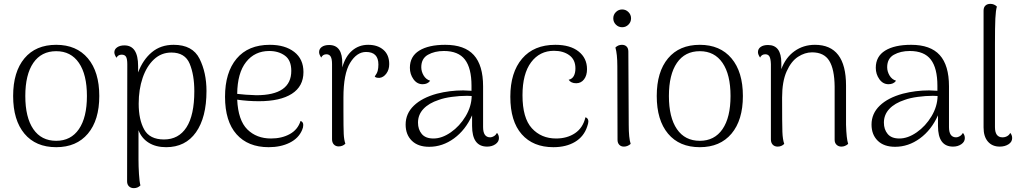

<svg xmlns="http://www.w3.org/2000/svg" viewBox="-20 -749 5288 994"><path d="M48 -252Q48 -377 106.5 -447Q165 -517 271 -517Q376 -517 435 -447Q494 -377 494 -252Q494 -127 435 -57Q376 13 271 13Q165 13 106.5 -57Q48 -127 48 -252ZM430 -252Q430 -363 388.5 -423.5Q347 -484 271 -484Q194 -484 152.5 -423.5Q111 -363 111 -252Q111 -141 152.5 -80.5Q194 -20 271 -20Q347 -20 388.5 -80.5Q430 -141 430 -252Z M1049 -278Q1049 -141 994.5 -64Q940 13 840 13Q787 13 750 -10Q713 -33 697 -75V76Q697 112 699.5 152Q702 192 707 211Q693 225 673 225Q657 225 647.5 215.5Q638 206 638 190L639 -416Q639 -444 632.5 -455Q626 -466 610 -466Q591 -466 583 -450Q572 -466 572 -478Q572 -494 586.5 -504Q601 -514 624 -514Q695 -514 695 -407V-374Q720 -440 766 -478.5Q812 -517 879 -517Q977 -517 1013 -445Q1049 -373 1049 -278ZM986 -277Q986 -361 962 -419Q938 -477 867 -477Q815 -477 777 -441.5Q739 -406 718.5 -346Q698 -286 698 -212Q698 -130 726.5 -78.5Q755 -27 829 -27Q905 -27 945.5 -90Q986 -153 986 -277Z M1550 -102Q1550 -89 1544 -76Q1526 -33 1479.5 -10Q1433 13 1371 13Q1264 13 1204.5 -54Q1145 -121 1145 -248Q1145 -374 1205 -445.5Q1265 -517 1377 -517Q1456 -517 1503.5 -480Q1551 -443 1551 -376Q1551 -302 1491 -263.5Q1431 -225 1320 -225Q1264 -225 1208 -233Q1213 -126 1260.5 -79Q1308 -32 1383 -32Q1439 -32 1480.5 -55Q1522 -78 1536 -123Q1550 -118 1550 -102ZM1208 -263Q1247 -258 1307 -256Q1488 -256 1488 -382Q1488 -437 1455 -461Q1422 -485 1374 -485Q1299 -485 1254 -428Q1209 -371 1208 -263Z M1995 -417Q1995 -388 1980 -368Q1965 -348 1945 -346H1941Q1925 -346 1920 -353Q1932 -369 1935.5 -383Q1939 -397 1939 -415Q1939 -480 1875 -480Q1827 -480 1792.5 -423.5Q1758 -367 1758 -244V-174Q1758 -87 1759.5 -56Q1761 -25 1768 -5Q1754 9 1733 9Q1718 9 1708.5 -1Q1699 -11 1699 -28V-417Q1699 -444 1692 -456Q1685 -468 1670 -468Q1651 -468 1643 -451Q1632 -467 1632 -479Q1632 -496 1646 -506Q1660 -516 1684 -516Q1754 -516 1752 -418V-400Q1768 -457 1803 -487Q1838 -517 1886 -517Q1935 -517 1965 -491Q1995 -465 1995 -417Z M2563 -34Q2563 -15 2545 -2.5Q2527 10 2502 10Q2424 10 2424 -97V-152Q2390 -76 2330.5 -32.5Q2271 11 2202 11Q2144 11 2112 -20.5Q2080 -52 2080 -104Q2080 -161 2122.5 -202Q2165 -243 2242 -264Q2308 -281 2378 -281Q2393 -281 2421 -279V-305Q2421 -396 2387 -440.5Q2353 -485 2278 -485Q2230 -485 2195.5 -465.5Q2161 -446 2161 -401Q2161 -379 2173 -358.5Q2185 -338 2207 -331Q2194 -313 2168 -313Q2139 -313 2120.5 -339Q2102 -365 2102 -398Q2102 -457 2150.5 -487Q2199 -517 2285 -517Q2385 -517 2433 -464Q2481 -411 2481 -302V-91Q2481 -38 2518 -38Q2527 -38 2537 -44Q2547 -50 2553 -61Q2563 -50 2563 -34ZM2422 -252 2398 -253Q2360 -253 2319.5 -247.5Q2279 -242 2252 -232Q2200 -215 2172 -185Q2144 -155 2144 -114Q2144 -79 2163.5 -55.5Q2183 -32 2224 -32Q2268 -32 2314 -64Q2360 -96 2390.5 -147Q2421 -198 2422 -252Z M2622 -248Q2622 -374 2683 -445.5Q2744 -517 2855 -517Q2932 -517 2975.5 -482.5Q3019 -448 3019 -391Q3019 -358 3003.5 -338Q2988 -318 2963 -318Q2936 -318 2924 -336Q2942 -340 2950.5 -355.5Q2959 -371 2959 -395Q2959 -440 2927.5 -463Q2896 -486 2848 -486Q2774 -486 2729.5 -426.5Q2685 -367 2685 -256Q2685 -138 2733.5 -85Q2782 -32 2859 -32Q2916 -32 2957 -59.5Q2998 -87 3011 -142Q3026 -137 3026 -120Q3026 -111 3020 -94Q3003 -42 2957 -14.5Q2911 13 2845 13Q2740 13 2681 -54Q2622 -121 2622 -248Z M3155 -654Q3155 -673 3168.5 -686.5Q3182 -700 3201 -700Q3220 -700 3233.5 -686.5Q3247 -673 3247 -654Q3247 -635 3233.5 -621.5Q3220 -608 3201 -608Q3182 -608 3168.5 -621.5Q3155 -635 3155 -654ZM3245 -4Q3229 10 3210 10Q3195 10 3186 0.5Q3177 -9 3177 -25L3176 -405Q3176 -470 3166 -503Q3180 -517 3200 -517Q3215 -517 3224 -508Q3233 -499 3233 -482L3235 -103Q3235 -34 3245 -4Z M3380 -252Q3380 -377 3438.5 -447Q3497 -517 3603 -517Q3708 -517 3767 -447Q3826 -377 3826 -252Q3826 -127 3767 -57Q3708 13 3603 13Q3497 13 3438.5 -57Q3380 -127 3380 -252ZM3762 -252Q3762 -363 3720.5 -423.5Q3679 -484 3603 -484Q3526 -484 3484.5 -423.5Q3443 -363 3443 -252Q3443 -141 3484.5 -80.5Q3526 -20 3603 -20Q3679 -20 3720.5 -80.5Q3762 -141 3762 -252Z M4371 -4Q4355 10 4336 10Q4321 10 4311 0.5Q4301 -9 4301 -25V-301Q4300 -391 4273 -434.5Q4246 -478 4184 -478Q4147 -478 4111.5 -455Q4076 -432 4052.5 -379.5Q4029 -327 4029 -244Q4029 -106 4030.5 -66.5Q4032 -27 4040 -4Q4026 10 4006 10Q3990 10 3980.5 0Q3971 -10 3971 -27V-417Q3970 -445 3963.5 -456.5Q3957 -468 3942 -468Q3923 -468 3915 -451Q3904 -467 3904 -479Q3904 -496 3918 -506Q3932 -516 3956 -516Q4025 -516 4025 -423V-391Q4047 -451 4093 -484Q4139 -517 4199 -517Q4360 -517 4360 -306V-103Q4362 -31 4371 -4Z M4975 -34Q4975 -15 4957 -2.5Q4939 10 4914 10Q4836 10 4836 -97V-152Q4802 -76 4742.5 -32.5Q4683 11 4614 11Q4556 11 4524 -20.5Q4492 -52 4492 -104Q4492 -161 4534.5 -202Q4577 -243 4654 -264Q4720 -281 4790 -281Q4805 -281 4833 -279V-305Q4833 -396 4799 -440.5Q4765 -485 4690 -485Q4642 -485 4607.5 -465.5Q4573 -446 4573 -401Q4573 -379 4585 -358.5Q4597 -338 4619 -331Q4606 -313 4580 -313Q4551 -313 4532.5 -339Q4514 -365 4514 -398Q4514 -457 4562.5 -487Q4611 -517 4697 -517Q4797 -517 4845 -464Q4893 -411 4893 -302V-91Q4893 -38 4930 -38Q4939 -38 4949 -44Q4959 -50 4965 -61Q4975 -50 4975 -34ZM4834 -252 4810 -253Q4772 -253 4731.5 -247.5Q4691 -242 4664 -232Q4612 -215 4584 -185Q4556 -155 4556 -114Q4556 -79 4575.5 -55.5Q4595 -32 4636 -32Q4680 -32 4726 -64Q4772 -96 4802.5 -147Q4833 -198 4834 -252Z M5072 -89V-694Q5072 -711 5081.5 -720Q5091 -729 5107 -729Q5127 -729 5141 -715Q5135 -695 5133 -653Q5131 -611 5131 -520V-91Q5131 -38 5170 -38Q5183 -38 5194 -44Q5205 -50 5210 -61Q5220 -50 5220 -34Q5220 -14 5201 -2Q5182 10 5156 10Q5117 10 5094.5 -16Q5072 -42 5072 -89Z"/></svg>

Font: Arima Madurai Light
Style: Regular
Weight: 300
Designer: Joana Correia and Natanael Gama
Foundry: NDISCOVER
Version: Version 1.019